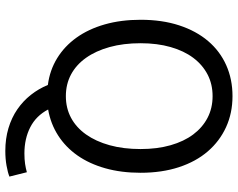

<svg xmlns="http://www.w3.org/2000/svg" viewBox="-104 -604 873 704"><g transform="rotate(90 332.0 -251.5)"><path d="M332 -57Q376 -57 411.5 -76Q447 -95 472.5 -131Q498 -167 512 -217.5Q526 -268 526 -331Q526 -392 512 -441Q498 -490 472.5 -524Q447 -558 411.5 -576.5Q376 -595 332 -595Q288 -595 252.5 -576.5Q217 -558 191.5 -524Q166 -490 152 -441Q138 -392 138 -331Q138 -268 152 -217.5Q166 -167 191.5 -131Q217 -95 252.5 -76Q288 -57 332 -57ZM533 165Q488 165 449.5 153.5Q411 142 380.5 121Q350 100 327.5 71.5Q305 43 291 9Q237 2 193 -25Q149 -52 117.5 -96Q86 -140 69 -199.5Q52 -259 52 -331Q52 -410 72.5 -472.5Q93 -535 130 -578.5Q167 -622 218.5 -645Q270 -668 332 -668Q394 -668 445.5 -644.5Q497 -621 534.5 -577.5Q572 -534 592.5 -471.5Q613 -409 613 -331Q613 -260 596.5 -201.5Q580 -143 549.5 -99.5Q519 -56 476 -28.5Q433 -1 381 8Q404 52 446 73.5Q488 95 542 95Q564 95 580.5 92.5Q597 90 611 86L627 150Q612 156 587 160.5Q562 165 533 165Z"/></g></svg>

Font: TypoPRO Source Sans Pro
Style: Regular
Weight: 400
Designer: Paul D. Hunt
Foundry: Adobe Systems Incorporated
Version: Version 2.020;PS 2.000;hotconv 1.0.86;makeotf.lib2.5.63406